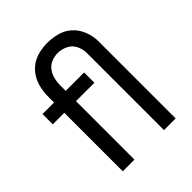

<svg xmlns="http://www.w3.org/2000/svg" viewBox="-207 -866 989 989"><g transform="rotate(-45 288.0 -371.5)"><path d="M111 0H196V-426H330V-501H196V-540Q196 -564 201.5 -587Q207 -610 221 -629.5Q235 -649 257.5 -658.5Q280 -668 304 -668Q332 -668 358.5 -655.5Q385 -643 398 -616.5Q411 -590 411 -562V0H496V-570Q494 -606 480 -640.5Q466 -675 438.5 -699.5Q411 -724 375.5 -733.5Q340 -743 304 -743Q272 -743 240.5 -735.5Q209 -728 183 -709Q157 -690 140.5 -662.5Q124 -635 117.5 -603.5Q111 -572 111 -540V-501H27V-426H111Z"/></g></svg>

Font: Iosevka Sparkle
Style: Regular
Weight: 400
Designer: Belleve Invis
Foundry: Belleve Invis
Version: Version 4.5.0; ttfautohint (v1.8.3)